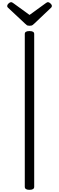

<svg xmlns="http://www.w3.org/2000/svg" viewBox="-20 -1740 545 1774"><path d="M252 14Q231 14 220 7Q209 0 209 -14V-1426Q209 -1440 220 -1446.5Q231 -1453 252 -1453Q274 -1453 285 -1446.5Q296 -1440 296 -1426V-14Q296 0 285 7Q274 14 252 14ZM424 -1720Q433 -1720 446 -1708.5Q459 -1697 459 -1686Q459 -1684 458.5 -1680Q458 -1676 453 -1670L297 -1522Q290 -1516 281.5 -1509Q273 -1502 253 -1502Q234 -1502 226 -1509Q218 -1516 211 -1522L53 -1670Q47 -1676 47 -1680Q47 -1684 47 -1686Q47 -1697 59.5 -1708.5Q72 -1720 82 -1720Q88 -1720 94 -1716.5Q100 -1713 107 -1708L253 -1602L399 -1708Q407 -1713 412 -1716.5Q417 -1720 424 -1720Z"/></svg>

Font: Playwrite ID
Style: Regular
Weight: 400
Designer: Veronika Burian, José Scaglione
Foundry: TypeTogether
Version: Version 1.002